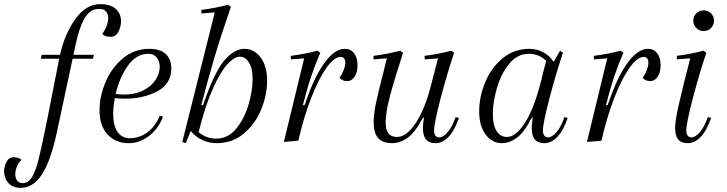

<svg xmlns="http://www.w3.org/2000/svg" viewBox="-132 -680 3512 928"><path d="M453 -577Q453 -552 440.5 -527Q428 -502 403 -502Q374 -502 362 -516Q375 -533 383 -553.5Q391 -574 391 -591Q391 -612 380.5 -624.5Q370 -637 347 -637Q304 -637 278 -593.5Q252 -550 235 -471L223 -415H322L317 -396H219L141 -32Q112 100 70 164Q28 228 -32 228Q-70 228 -91 205Q-112 182 -112 148Q-112 125 -100.5 102.5Q-89 80 -67 80Q-55 80 -44 83.5Q-33 87 -28 93Q-41 103 -49.5 123Q-58 143 -58 162Q-58 181 -49 193Q-40 205 -22 205Q6 205 24 173.5Q42 142 56 84.5Q70 27 97 -106L154 -396H65L70 -415H158Q181 -517 232.5 -588.5Q284 -660 352 -660Q402 -660 427.5 -637Q453 -614 453 -577Z M423 -206Q415 -163 415 -131Q415 -74 436 -43Q457 -12 495 -12Q542 -12 580 -40Q618 -68 640 -120L656 -116Q632 -55 586.5 -21.5Q541 12 491 12Q427 12 388 -30Q349 -72 349 -147Q349 -214 378 -283Q407 -352 462 -398Q517 -444 590 -444Q643 -444 669.5 -418.5Q696 -393 696 -350Q696 -274 628 -238.5Q560 -203 472 -203Q445 -203 423 -206ZM427 -226Q448 -223 466 -223Q522 -223 561.5 -243.5Q601 -264 620.5 -295Q640 -326 640 -357Q640 -384 625.5 -402Q611 -420 585 -420Q527 -420 486.5 -363Q446 -306 427 -226Z M1159 -290Q1159 -221 1130.5 -151Q1102 -81 1046.5 -34.5Q991 12 916 12Q877 12 844 -4Q811 -20 790 -47L766 12L749 6L906 -620L842 -615L841 -632Q910 -641 970 -657L984 -647Q936 -508 905.5 -405.5Q875 -303 841 -172H849L865 -216Q913 -346 958.5 -395Q1004 -444 1049 -444Q1096 -444 1127.5 -402.5Q1159 -361 1159 -290ZM1089 -298Q1089 -349 1071.5 -377.5Q1054 -406 1027 -406Q1001 -406 967.5 -370Q934 -334 897 -252Q860 -170 828 -41Q866 -10 913 -10Q970 -10 1009.5 -58Q1049 -106 1069 -174Q1089 -242 1089 -298Z M1332 -172H1340L1356 -216Q1396 -325 1442.5 -384.5Q1489 -444 1535 -444Q1563 -444 1579.5 -422.5Q1596 -401 1596 -365Q1596 -331 1582 -309.5Q1568 -288 1546 -288Q1523 -288 1509 -304Q1521 -320 1529 -341Q1537 -362 1537 -376Q1537 -390 1531 -397.5Q1525 -405 1515 -405Q1483 -405 1445.5 -352Q1408 -299 1372 -206.5Q1336 -114 1310 0L1240 6L1338 -398L1274 -393L1273 -410Q1343 -419 1402 -435L1416 -425Q1390 -365 1370.5 -306.5Q1351 -248 1332 -172Z M1917 -111H1912Q1875 -40 1838 -14Q1801 12 1764 12Q1716 12 1695 -13.5Q1674 -39 1674 -88Q1674 -130 1686 -186Q1698 -242 1721 -330L1738 -398L1674 -393L1673 -410Q1742 -419 1802 -435L1816 -425Q1773 -292 1752.5 -214.5Q1732 -137 1732 -89Q1732 -52 1745.5 -35Q1759 -18 1787 -18Q1833 -18 1877.5 -85.5Q1922 -153 1951 -267L1985 -398L1921 -393L1920 -410Q1989 -419 2049 -435L2063 -425Q2028 -321 1997 -202Q1966 -83 1966 -49Q1966 -34 1972.5 -25Q1979 -16 1991 -16Q2010 -16 2032 -41.5Q2054 -67 2070 -114L2086 -110Q2064 -47 2035 -17.5Q2006 12 1974 12Q1942 12 1927 -6Q1912 -24 1912 -63Q1912 -78 1917 -111Z M2517 -16Q2536 -16 2558 -41.5Q2580 -67 2596 -114L2612 -110Q2590 -47 2561 -17.5Q2532 12 2500 12Q2468 12 2453 -6Q2438 -24 2438 -63Q2438 -78 2443 -111H2438Q2402 -40 2366 -14Q2330 12 2294 12Q2247 12 2215.5 -29.5Q2184 -71 2184 -142Q2184 -211 2212.5 -281Q2241 -351 2296.5 -397.5Q2352 -444 2427 -444Q2463 -444 2493.5 -427.5Q2524 -411 2544 -381L2575 -435L2589 -425Q2554 -321 2523 -202Q2492 -83 2492 -49Q2492 -34 2498.5 -25Q2505 -16 2517 -16ZM2478 -269Q2487 -299 2493 -329L2508 -386Q2473 -420 2425 -420Q2368 -420 2328.5 -371Q2289 -322 2269.5 -253.5Q2250 -185 2250 -130Q2250 -74 2268.5 -46Q2287 -18 2318 -18Q2360 -18 2403 -83Q2446 -148 2478 -269Z M2797 -172H2805L2821 -216Q2861 -325 2907.5 -384.5Q2954 -444 3000 -444Q3028 -444 3044.5 -422.5Q3061 -401 3061 -365Q3061 -331 3047 -309.5Q3033 -288 3011 -288Q2988 -288 2974 -304Q2986 -320 2994 -341Q3002 -362 3002 -376Q3002 -390 2996 -397.5Q2990 -405 2980 -405Q2948 -405 2910.5 -352Q2873 -299 2837 -206.5Q2801 -114 2775 0L2705 6L2803 -398L2739 -393L2738 -410Q2808 -419 2867 -435L2881 -425Q2855 -365 2835.5 -306.5Q2816 -248 2797 -172Z M3204 -398 3140 -393 3139 -410Q3208 -419 3268 -435L3282 -425Q3247 -321 3216 -202Q3185 -83 3185 -49Q3185 -34 3191.5 -25Q3198 -16 3210 -16Q3229 -16 3251 -41.5Q3273 -67 3289 -114L3305 -110Q3283 -47 3254 -17.5Q3225 12 3193 12Q3161 12 3146 -6Q3131 -24 3131 -63Q3131 -97 3151 -184Q3171 -271 3204 -398ZM3269 -630Q3290 -630 3304.5 -615.5Q3319 -601 3319 -580Q3319 -559 3304.5 -544.5Q3290 -530 3269 -530Q3248 -530 3233.5 -544.5Q3219 -559 3219 -580Q3219 -601 3233.5 -615.5Q3248 -630 3269 -630Z"/></svg>

Font: Arapey
Style: Italic
Weight: 400
Italic angle: -12°
Designer: Eduardo Rodriguez Tunni
Foundry: Eduardo Rodriguez Tunni
Version: Version 3.000